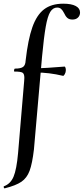

<svg xmlns="http://www.w3.org/2000/svg" viewBox="-45 -746 454 1041"><path d="M389 -678Q389 -662 378 -651Q367 -640 348 -640Q330 -640 320 -649Q310 -658 303 -674Q295 -690 286.5 -697.5Q278 -705 265 -705Q242 -705 227.5 -681.5Q213 -658 203 -601.5Q193 -545 183 -439L139 64Q130 141 115.5 180Q101 219 71 239.5Q41 260 -19 275Q-23 276 -24.5 270.5Q-26 265 -24 264Q12 251 28.5 212Q45 173 53 84L86 -306L87 -324Q87 -346 77 -352Q67 -358 33 -358Q31 -358 31 -363Q31 -367 32.5 -370.5Q34 -374 36 -374Q68 -374 80.5 -383.5Q93 -393 94 -418Q107 -532 130.5 -598.5Q154 -665 194 -695.5Q234 -726 298 -726Q342 -726 365.5 -713.5Q389 -701 389 -678ZM312 -366Q312 -354 306 -343.5Q300 -333 296 -335Q221 -353 148 -353L149 -376Q199 -376 305 -385Q307 -386 309.5 -380Q312 -374 312 -366Z"/></svg>

Font: Cormorant Unicase SemiBold
Style: Regular
Weight: 600
Designer: Christian Thalmann (Catharsis Fonts)
Foundry: Catharsis Fonts
Version: Version 4.000